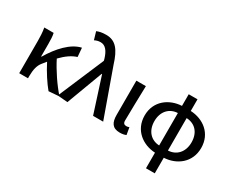

<svg xmlns="http://www.w3.org/2000/svg" viewBox="-133 -1318 2459 2026"><g transform="rotate(30 1096.5 -305.0)"><path d="M87 0H194V-30C195 -105 207 -162 243 -205C256 -222 269 -237 281 -252C332 -152 397 -53 450 10L578 0C498 -88 408 -223 353 -332C418 -399 476 -438 535 -456L526 -564C404 -538 289 -413 204 -269H199V-419C199 -469 197 -519 189 -550H75C85 -498 87 -438 87 -394Z M680 10 844 -429H849L987 0H1110L905 -574C856 -733 797 -810 682 -810C627 -810 598 -802 568 -790L596 -695C617 -705 637 -713 669 -713C726 -713 764 -667 790 -580L795 -559L557 0Z M1318 13C1354 13 1375 7 1394 -1L1379 -88C1367 -83 1355 -81 1345 -81C1319 -81 1304 -93 1304 -126C1304 -246 1310 -408 1313 -550H1197V-133C1197 -41 1227 13 1318 13Z M1747 200H1854V10C2005 3 2145 -97 2145 -276C2145 -454 2008 -553 1854 -560V-702H1747V-560C1597 -553 1456 -454 1456 -276C1456 -97 1597 3 1747 10ZM1575 -276C1575 -397 1649 -469 1747 -473V-78C1649 -82 1575 -154 1575 -276ZM2027 -276C2027 -154 1952 -82 1854 -78V-473C1956 -469 2027 -397 2027 -276Z"/></g></svg>

Font: Noto Sans HK Medium
Style: Regular
Weight: 500
Designer: Ryoko NISHIZUKA 西塚涼子 (kana, bopomofo & ideographs); Paul D. Hunt (Latin, Greek & Cyrillic); Sandoll Communications 산돌커뮤니
Foundry: Adobe
Version: Version 2.002;hotconv 1.0.116;makeotfexe 2.5.65601